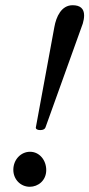

<svg xmlns="http://www.w3.org/2000/svg" viewBox="-20 -703 342 735"><path d="M134 -205C145 -205 152 -209 154 -215L297 -613C300 -623 302 -634 302 -644C302 -670 287 -683 258 -683C215 -683 195 -639 188 -599L117 -214C117 -209 123 -205 134 -205ZM94 12C126 12 157 -12 157 -52C157 -90 131 -122 95 -122C60 -122 31 -92 31 -53C31 -16 59 12 94 12Z"/></svg>

Font: Junicode Two Beta SemiCondensed Medium
Style: Italic
Weight: 500
Width: 4
Italic angle: -10°
Version: Version 1.063